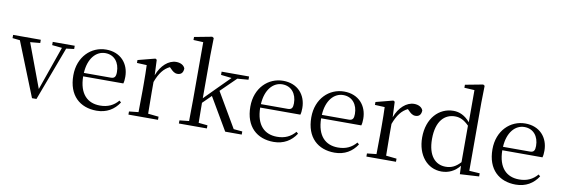

<svg xmlns="http://www.w3.org/2000/svg" viewBox="-66 -1242 4953 1694"><g transform="rotate(10 2411.0 -395.0)"><path d="M347 -487 436 -478 298 -85 151 -479 240 -487V-516H-8V-487L59 -480L253 5H293L474 -478L544 -487V-516H347Z M832 15C922 15 989 -26 1033 -94L1017 -108C976 -60 925 -35 854 -35C744 -35 666 -104 664 -263H1024C1029 -279 1031 -299 1031 -323C1031 -441 954 -531 824 -531C691 -531 577 -425 577 -257C577 -76 684 15 832 15ZM665 -294C672 -424 739 -499 822 -499C903 -499 951 -437 951 -352C951 -312 941 -294 906 -294Z M1199 0H1381V-28L1286 -38L1284 -229V-322C1314 -403 1351 -451 1404 -476L1413 -467C1436 -443 1453 -429 1479 -429C1514 -429 1530 -451 1531 -486C1521 -515 1489 -531 1451 -531C1384 -531 1317 -473 1284 -382L1278 -520L1265 -528L1111 -488V-462L1199 -458C1201 -408 1202 -358 1202 -289V-229L1200 -37L1116 -28V0Z M1860 -487 1956 -476 1847 -367 1737 -256V-641L1740 -796L1725 -805L1567 -775V-748L1655 -744V-229L1653 -37L1568 -28V0H1819V-28L1739 -36L1737 -215L1813 -290L1983 0H2131V-28L2053 -35L1871 -346L2007 -479L2106 -487V-516H1860Z M2418 15C2508 15 2575 -26 2619 -94L2603 -108C2562 -60 2511 -35 2440 -35C2330 -35 2252 -104 2250 -263H2610C2615 -279 2617 -299 2617 -323C2617 -441 2540 -531 2410 -531C2277 -531 2163 -425 2163 -257C2163 -76 2270 15 2418 15ZM2251 -294C2258 -424 2325 -499 2408 -499C2489 -499 2537 -437 2537 -352C2537 -312 2527 -294 2492 -294Z M2964 15C3054 15 3121 -26 3165 -94L3149 -108C3108 -60 3057 -35 2986 -35C2876 -35 2798 -104 2796 -263H3156C3161 -279 3163 -299 3163 -323C3163 -441 3086 -531 2956 -531C2823 -531 2709 -425 2709 -257C2709 -76 2816 15 2964 15ZM2797 -294C2804 -424 2871 -499 2954 -499C3035 -499 3083 -437 3083 -352C3083 -312 3073 -294 3038 -294Z M3331 0H3513V-28L3418 -38L3416 -229V-322C3446 -403 3483 -451 3536 -476L3545 -467C3568 -443 3585 -429 3611 -429C3646 -429 3662 -451 3663 -486C3653 -515 3621 -531 3583 -531C3516 -531 3449 -473 3416 -382L3410 -520L3397 -528L3243 -488V-462L3331 -458C3333 -408 3334 -358 3334 -289V-229L3332 -37L3248 -28V0Z M4087 10 4258 0V-28L4164 -34V-644L4167 -796L4153 -805L3994 -775V-748L4085 -743V-455C4039 -509 3989 -531 3936 -531C3806 -531 3703 -424 3703 -252C3703 -93 3795 15 3922 15C3985 15 4041 -11 4084 -65ZM4083 -97C4041 -51 4002 -33 3951 -33C3860 -33 3791 -102 3791 -254C3791 -418 3867 -485 3958 -485C4003 -485 4040 -467 4083 -424Z M4587 15C4677 15 4744 -26 4788 -94L4772 -108C4731 -60 4680 -35 4609 -35C4499 -35 4421 -104 4419 -263H4779C4784 -279 4786 -299 4786 -323C4786 -441 4709 -531 4579 -531C4446 -531 4332 -425 4332 -257C4332 -76 4439 15 4587 15ZM4420 -294C4427 -424 4494 -499 4577 -499C4658 -499 4706 -437 4706 -352C4706 -312 4696 -294 4661 -294Z"/></g></svg>

Font: Harano Aji Mincho
Style: Regular
Weight: 400
Foundry: Masamichi Hosoda
Version: HaranoAjiMincho-Regular version 20230610;ttx 4.39.4